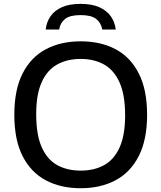

<svg xmlns="http://www.w3.org/2000/svg" viewBox="-20 -963 834 992"><path d="M397 9.5Q293.5 9.5 216.5 -31.5Q139.5 -72.5 96.8 -156.5Q54 -240.5 54 -370Q54 -499.5 96.8 -583.5Q139.5 -667.5 216.8 -708.5Q294 -749.5 397 -749.5Q500.5 -749.5 577.5 -708.5Q654.5 -667.5 697.2 -583.2Q740 -499 740 -370Q740 -241 697 -156.8Q654 -72.5 576.8 -31.5Q499.5 9.5 397 9.5ZM397 -81.5Q467 -81.5 518.5 -110.2Q570 -139 598.2 -202Q626.5 -265 626.5 -367Q626.5 -472 598 -536.2Q569.5 -600.5 518 -629.5Q466.5 -658.5 397 -658.5Q327.5 -658.5 275.8 -630Q224 -601.5 195.5 -538.5Q167 -475.5 167 -373Q167 -267.5 195.2 -203.2Q223.5 -139 275.2 -110.2Q327 -81.5 397 -81.5ZM216 -810.5Q220.5 -849.5 241.2 -879.2Q262 -909 300.2 -926Q338.5 -943 396.5 -943Q454.5 -943 493 -925.8Q531.5 -908.5 552.5 -878.8Q573.5 -849 578 -810.5H508.5Q502 -845.5 476.8 -865.2Q451.5 -885 396.5 -885Q341.5 -885 316.5 -865.2Q291.5 -845.5 285.5 -810.5Z"/></svg>

Font: Encode Sans SemiExpanded Medium
Style: Regular
Weight: 500
Width: 6
Designer: Multiple Designers
Foundry: Impallari Type
Version: Version 3.002